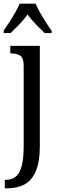

<svg xmlns="http://www.w3.org/2000/svg" viewBox="-32 -786 322 1046"><path d="M-6 240V194H0Q31 194 52.5 177.5Q74 161 85.5 121Q97 81 97 10V-427Q97 -471 78 -483Q59 -495 31 -495H24V-536H185V8Q185 97 162.5 148Q140 199 100 219.5Q60 240 8 240ZM-12 -619Q1 -638 18 -664Q35 -690 50.5 -717Q66 -744 75 -766H162Q171 -744 186.5 -717Q202 -690 218.5 -664Q235 -638 249 -619V-606H211Q188 -628 163 -654Q138 -680 118 -707Q99 -680 74 -654Q49 -628 26 -606H-12Z"/></svg>

Font: Noto Serif Condensed
Style: Regular
Weight: 400
Width: 3
Designer: Monotype Design Team
Foundry: Monotype Imaging Inc.
Version: Version 2.013; ttfautohint (v1.8.4.7-5d5b)